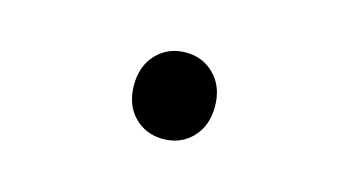

<svg xmlns="http://www.w3.org/2000/svg" viewBox="-37 -257 673 371"><g transform="rotate(15 300.0 -71.5)"><path d="M300 14.5Q265 14.5 242 -9.2Q219 -33 219 -72Q219 -110.5 242 -134.5Q265 -158.5 300 -158.5Q335 -158.5 358 -134.5Q381 -110.5 381 -72Q381 -33 358 -9.2Q335 14.5 300 14.5Z"/></g></svg>

Font: Spline Sans Mono
Style: Regular
Weight: 400
Monospace: yes
Designer: Eben Sorkin, Mirko Velimirovic
Foundry: Sorkin Type
Version: Version 1.004